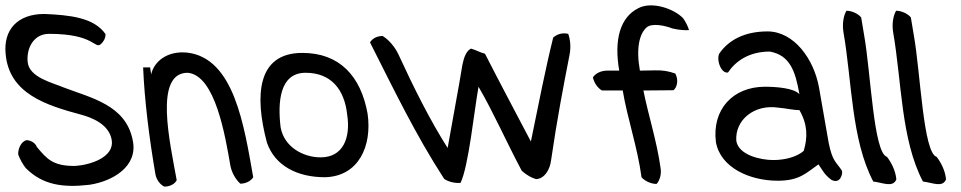

<svg xmlns="http://www.w3.org/2000/svg" viewBox="-58 -662 3577 715"><path d="M10 -86C17 -68 26 -51 38 -36C100 26 174 38 276 26C361 13 458 -42 436 -141C410 -271 282 -297 180 -336C138 -354 51 -373 45 -431C40 -484 68 -536 125 -536C296 -536 294 -477 318 -498C329 -508 335 -521 335 -535C292 -597 201 -606 107 -610C7 -610 -46 -551 -37 -461C-24 -313 114 -270 244 -235C285 -224 348 -199 358 -141C369 -77 279 -47 219 -44C138 -44 116 -71 79 -115C74 -130 55 -140 41 -140C19 -135 8 -104 10 -86Z M521 -12C525 8 539 26 554 33C576 33 594 22 600 9C575 -131 514 -391 641 -391C744 -382 781 -154 800 -45C805 -18 821 8 837 22C859 22 877 11 885 -2C851 -194 814 -445 640 -466C564 -474 515 -432 505 -385L501 -411H475C480 -289 498 -145 521 -12Z M936 -131C966 -44 1050 -2 1152 -2C1277 -5 1328 -117 1311 -238C1286 -379 1206 -465 1068 -465C900 -465 889 -308 936 -131ZM987 -188C976 -279 982 -391 1080 -391C1174 -391 1225 -330 1235 -234C1248 -149 1220 -76 1136 -76C1072 -76 1000 -114 987 -188Z M1320 -504C1408 -330 1489 -161 1596 4C1610 14 1634 21 1657 19C1687 -42 1708 -251 1724 -339C1781 -241 1824 -141 1885 -26C1903 -10 1921 0 1938 5C1970 4 1990 -31 1994 -64C2017 -222 2041 -345 2063 -458C2069 -489 2065 -517 2058 -536C2033 -542 2013 -532 2002 -522C1973 -405 1947 -271 1919 -135C1866 -236 1801 -358 1748 -462C1728 -467 1717 -475 1696 -481C1679 -473 1670 -450 1664 -421C1651 -339 1625 -204 1609 -111C1544 -213 1482 -337 1426 -459C1413 -487 1390 -514 1367 -528C1344 -528 1327 -517 1320 -504Z M2150 -374C2154 -353 2169 -333 2184 -325H2261C2278 -222 2316 -114 2331 -2C2342 11 2365 23 2387 23C2398 11 2406 -11 2402 -36C2388 -137 2357 -230 2338 -325C2376 -325 2412 -326 2450 -326C2463 -336 2470 -363 2457 -388C2433 -397 2408 -401 2381 -400C2361 -400 2345 -399 2325 -399C2310 -482 2323 -536 2350 -560C2370 -577 2418 -567 2446 -556C2475 -549 2500 -549 2508 -550C2503 -566 2495 -581 2486 -594C2453 -629 2371 -658 2320 -632C2251 -598 2228 -514 2248 -399H2203C2179 -399 2159 -388 2150 -374Z M2608 -133C2625 -37 2735 11 2838 11C2920 11 2944 -18 2990 -50C3006 -27 3011 -13 3037 7C3072 27 3082 -18 3077 -27C3055 -60 3042 -61 3028 -130L2992 -336C2973 -442 2899 -545 2800 -545C2715 -545 2657 -513 2623 -466C2607 -447 2625 -387 2653 -392C2681 -434 2731 -470 2809 -470C2884 -456 2904 -397 2919 -311C2900 -334 2832 -339 2791 -339C2670 -339 2593 -253 2608 -133ZM2684 -137C2678 -215 2751 -275 2841 -261C2868 -259 2894 -252 2919 -252C2950 -198 2950 -150 2935 -100C2911 -79 2868 -66 2822 -66C2775 -66 2693 -84 2684 -137Z M3083 -542C3115 -359 3112 -142 3194 14C3229 18 3267 38 3280 6C3277 -27 3261 -57 3245 -78C3195 -92 3185 -391 3160 -531L3149 -597C3139 -610 3115 -622 3094 -622C3083 -603 3078 -573 3083 -542Z M3268 -542C3300 -359 3297 -142 3379 14C3414 18 3452 38 3465 6C3462 -27 3446 -57 3430 -78C3380 -92 3370 -391 3345 -531L3334 -597C3324 -610 3300 -622 3279 -622C3268 -603 3263 -573 3268 -542Z"/></svg>

Font: Snowfall
Style: OpObl
Weight: 400
Designer: Jasper
Foundry: Cannot Into Space Fonts
Version: Version 0.9